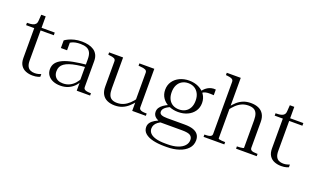

<svg xmlns="http://www.w3.org/2000/svg" viewBox="-96 -1304 3475 2104"><g transform="rotate(20 1641.5 -252.0)"><path d="M12 -485V-513H22Q54 -513 76 -518.5Q98 -524 110.5 -538Q123 -552 124 -578L149 -516H335V-485ZM181 -135Q181 -94 193 -69Q205 -44 227.5 -33.5Q250 -23 278 -23Q303 -23 322 -28.5Q341 -34 352 -38V-7Q342 -2 328.5 2Q315 6 299.5 8Q284 10 266 10Q223 10 186.5 -4.5Q150 -19 128.5 -51.5Q107 -84 107 -137V-514L120 -517L129 -649H181Z M795 -306V-277Q732 -272 683.5 -264Q635 -256 600 -244Q565 -232 542 -215.5Q519 -199 508 -177Q497 -155 497 -125Q497 -93 510.5 -70Q524 -47 548.5 -35Q573 -23 607 -23Q651 -23 685.5 -40Q720 -57 745 -86Q770 -115 787 -149L794 -119Q776 -81 747 -52Q718 -23 678.5 -6.5Q639 10 589 10Q542 10 504.5 -5Q467 -20 444.5 -50Q422 -80 422 -122Q422 -165 445.5 -196Q469 -227 516 -248.5Q563 -270 633 -283.5Q703 -297 795 -306ZM779 0V-105H775V-366Q775 -415 760 -443.5Q745 -472 715.5 -484Q686 -496 643 -496Q583 -496 545 -477.5Q507 -459 484 -430Q485 -442 488.5 -451.5Q492 -461 498 -468Q504 -475 512 -478.5Q520 -482 528 -482V-380H456V-469Q472 -481 499 -494Q526 -507 564 -516.5Q602 -526 650 -526Q691 -526 727 -517.5Q763 -509 790 -491Q817 -473 832.5 -443Q848 -413 848 -370V-66Q848 -51 858 -42.5Q868 -34 886 -30.5Q904 -27 927 -27H935V0Z M1132 -516V-155Q1132 -108 1143 -79.5Q1154 -51 1178 -38Q1202 -25 1239 -25Q1279 -25 1313.5 -40Q1348 -55 1379 -84Q1410 -113 1438 -154L1444 -119Q1414 -79 1381.5 -50Q1349 -21 1310.5 -5.5Q1272 10 1224 10Q1174 10 1136 -7Q1098 -24 1077.5 -59.5Q1057 -95 1057 -150V-444Q1057 -466 1039 -475Q1021 -484 984 -487L969 -489V-516ZM1496 -516V-66Q1496 -51 1506 -42.5Q1516 -34 1534 -30.5Q1552 -27 1576 -27H1585V0H1426V-108L1422 -111V-444Q1422 -466 1402.5 -475.5Q1383 -485 1344 -487L1322 -489V-516Z M2207 -467Q2167 -470 2139 -468.5Q2111 -467 2091.5 -457.5Q2072 -448 2056 -426L2043 -439Q2058 -463 2075 -481.5Q2092 -500 2112.5 -512.5Q2133 -525 2156.5 -530.5Q2180 -536 2207 -533ZM1901 -160Q1841 -160 1792 -182.5Q1743 -205 1714.5 -246Q1686 -287 1686 -342Q1686 -397 1714.5 -438.5Q1743 -480 1792 -503Q1841 -526 1901 -526Q1962 -526 2010.5 -503Q2059 -480 2087.5 -438.5Q2116 -397 2116 -342Q2116 -287 2087.5 -246Q2059 -205 2010.5 -182.5Q1962 -160 1901 -160ZM1901 -190Q1942 -190 1973.5 -207.5Q2005 -225 2023 -259Q2041 -293 2041 -342Q2041 -390 2023 -424.5Q2005 -459 1974 -477.5Q1943 -496 1901 -496Q1860 -496 1828.5 -477.5Q1797 -459 1779.5 -424.5Q1762 -390 1762 -341Q1762 -293 1779.5 -259Q1797 -225 1828.5 -207.5Q1860 -190 1901 -190ZM1888 243Q1815 243 1756.5 229.5Q1698 216 1664 187Q1630 158 1630 113Q1630 84 1646.5 61.5Q1663 39 1694.5 20.5Q1726 2 1772 -15L1787 1Q1753 14 1731.5 30.5Q1710 47 1699.5 66.5Q1689 86 1689 109Q1689 140 1710 163Q1731 186 1775 199Q1819 212 1889 212H1915Q1983 212 2032 195.5Q2081 179 2107.5 149.5Q2134 120 2134 82Q2134 48 2108.5 30.5Q2083 13 2013 13H1751L1752 8Q1723 0 1705 -13Q1687 -26 1678.5 -42.5Q1670 -59 1670 -79Q1670 -105 1683 -126Q1696 -147 1722 -165.5Q1748 -184 1785 -200L1807 -183Q1781 -172 1762.5 -159.5Q1744 -147 1733.5 -132.5Q1723 -118 1723 -100Q1723 -76 1746 -66Q1769 -56 1812 -56H2018Q2078 -56 2117 -42.5Q2156 -29 2175.5 -2.5Q2195 24 2195 64Q2195 121 2158 161Q2121 201 2058 222Q1995 243 1916 243Z M2420 -747V-41Q2420 -36 2431 -33Q2442 -30 2459 -28.5Q2476 -27 2494 -27H2500V0H2258V-27H2266Q2289 -27 2307 -30Q2325 -33 2335.5 -41.5Q2346 -50 2346 -64V-674Q2346 -688 2339 -696.5Q2332 -705 2317.5 -710Q2303 -715 2277 -718L2257 -720V-747ZM2878 0H2637V-27H2644Q2659 -27 2675.5 -28.5Q2692 -30 2704 -32.5Q2716 -35 2716 -39V-361Q2716 -407 2704.5 -436Q2693 -465 2668.5 -478Q2644 -491 2605 -491Q2563 -491 2528 -475.5Q2493 -460 2463 -431.5Q2433 -403 2404 -362L2399 -396Q2429 -437 2461.5 -466Q2494 -495 2533 -510.5Q2572 -526 2621 -526Q2673 -526 2711 -509Q2749 -492 2770 -456.5Q2791 -421 2791 -367V-64Q2791 -50 2801 -41.5Q2811 -33 2829.5 -30Q2848 -27 2870 -27H2878Z M2911 -485V-513H2921Q2953 -513 2975 -518.5Q2997 -524 3009.5 -538Q3022 -552 3023 -578L3048 -516H3234V-485ZM3080 -135Q3080 -94 3092 -69Q3104 -44 3126.5 -33.5Q3149 -23 3177 -23Q3202 -23 3221 -28.5Q3240 -34 3251 -38V-7Q3241 -2 3227.5 2Q3214 6 3198.5 8Q3183 10 3165 10Q3122 10 3085.5 -4.5Q3049 -19 3027.5 -51.5Q3006 -84 3006 -137V-514L3019 -517L3028 -649H3080Z"/></g></svg>

Font: Roboto Serif 120pt Expanded Light
Style: Regular
Weight: 300
Width: 7
Designer: Greg Gazdowicz
Foundry: Commercial Type
Version: Version 1.008